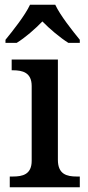

<svg xmlns="http://www.w3.org/2000/svg" viewBox="-20 -786 369 806"><path d="M3 -619V-606H50C86 -628 128 -665 158 -696C188 -665 232 -628 267 -606H315V-619C284 -657 233 -721 212 -766H106C85 -721 34 -657 3 -619ZM21 0H315V-45H302C261 -45 223 -54 223 -115V-536H29V-491H34C74 -491 113 -482 113 -425V-111C113 -53 74 -45 34 -45H21Z"/></svg>

Font: Noto Serif Vithkuqi Medium
Style: Regular
Weight: 500
Version: Version 1.005